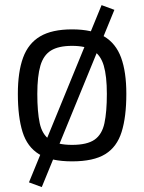

<svg xmlns="http://www.w3.org/2000/svg" viewBox="-20 -626 568 757"><path d="M94.2 93 380.5 -605.8 431 -587.2 144.7 111.6ZM264.2 10.2Q180.2 10.2 133.8 -18.2Q87.4 -46.6 68.9 -105.8Q50.4 -165 50.4 -255.8Q50.4 -342.4 71 -398.7Q91.6 -455 138.3 -482.6Q185 -510.2 264.2 -510.2Q343.4 -510.2 390.1 -482.6Q436.9 -455 457.5 -398.7Q478.1 -342.4 478.1 -255.8Q478.1 -165 459.5 -105.8Q441 -46.6 394.9 -18.2Q348.8 10.2 264.2 10.2ZM264.2 -54.8Q323.3 -54.8 352.8 -75.3Q382.3 -95.9 391.8 -140.5Q401.3 -185.1 401.3 -255.8Q401.3 -325.7 389.1 -367.2Q376.9 -408.7 347.1 -427Q317.4 -445.2 264.2 -445.2Q211.1 -445.2 181.3 -427Q151.5 -408.7 139.3 -367.2Q127.1 -325.7 127.1 -255.8Q127.1 -185.1 136.6 -140.5Q146.1 -95.9 175.6 -75.3Q205.1 -54.8 264.2 -54.8Z"/></svg>

Font: Titillium Web
Style: Bold
Weight: 700
Designer: Mohamed Gaber, Accademia di Belle Arti di Urbino
Foundry: Kief Type Foundry, Accademia di Belle Arti di Urbino
Version: Version 3.000